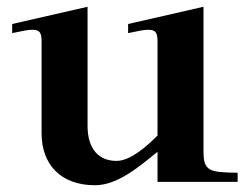

<svg xmlns="http://www.w3.org/2000/svg" viewBox="-20 -538 743 568"><path d="M16 -440C44 -446 63 -450 76 -450C98 -450 103 -440 103 -416V-144C103 -51 160 10 261 10C329 10 394 -47 446 -89V0H683V-27C598 -28 582 -32 582 -91V-518L359 -467V-440C387 -446 406 -450 419 -450C441 -450 446 -440 446 -416V-137C417 -108 367 -62 325 -62C273 -62 239 -96 239 -166V-518L16 -467Z"/></svg>

Font: Ortica Linear
Style: Bold
Weight: 700
Designer: Benedetta Bovani
Foundry: Collletttivo
Version: Version 2.000;Glyphs 3.1.2 (3151)